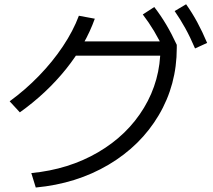

<svg xmlns="http://www.w3.org/2000/svg" viewBox="-20 -838 978 883"><path d="M717.8 -617.2 750 -582H306.6V-647.5H780.3L793 -631.8V-617.2Q793 -448.2 710 -308.1Q627 -168 479.5 -80.6Q332 6.8 144.5 24.4L124 -42Q295.9 -58.6 431.2 -137.7Q566.4 -216.8 642.1 -342.3Q717.8 -467.8 717.8 -617.2ZM342.8 -765.6 416 -752Q373 -631.8 283.7 -520.5Q194.3 -409.2 71.3 -321.3L24.4 -372.1Q96.7 -424.8 159.2 -489.3Q221.7 -553.7 269 -624.5Q316.4 -695.3 342.8 -765.6ZM636.7 -771.5 689.5 -805.7Q719.7 -766.6 744.6 -724.6Q769.5 -682.6 793 -631.8L737.3 -602.5Q712.9 -654.3 689 -694.3Q665 -734.4 636.7 -771.5ZM783.2 -787.1 835.9 -818.4Q864.3 -778.3 887.2 -735.8Q910.2 -693.4 932.6 -640.6L877 -615.2Q854.5 -668 832 -708.5Q809.6 -749 783.2 -787.1Z"/></svg>

Font: WEMIX Pretendard Variable
Style: Regular
Weight: 400
Designer: Base glyphs from Inter by Rasmus Andersson; Hangeul glyphs from Noto Sans CJK(Source Han Sans) by Jang Soo-young and Kan
Foundry: Kil Hyung-jin
Version: Version 1.000;Glyphs 3.2 (3208)